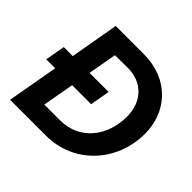

<svg xmlns="http://www.w3.org/2000/svg" viewBox="-171 -880 1059 1059"><g transform="rotate(45 359.0 -350.0)"><path d="M21 -299H91L38 0H317C537 0 697 -176 697 -395C697 -563 578 -700 381 -700H162L112 -415H42ZM190 -115 223 -299H371L392 -415H243L273 -583L372 -584C492 -584 560 -500 560 -391C560 -240 468 -115 312 -115Z"/></g></svg>

Font: Fixel Display SemiBold
Style: Italic
Weight: 600
Italic angle: -10°
Designer: AlfaBravo + MacPaw
Foundry: Kyrylo Tkachov, Marchela Mozhyna, Serhii Makarenko, Maria Weinstein, Zakhar Kryvoshyya
Version: Version 1.210;Glyphs 3.2 (3217)